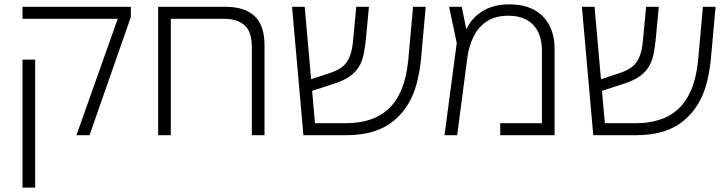

<svg xmlns="http://www.w3.org/2000/svg" viewBox="-20 -619 3329 879"><path d="M330 0 519 -533H83V-588H579V-541L390 0ZM83 240V-346H141V240Z M1011 -588Q1100 -588 1145.5 -545.5Q1191 -503 1191 -411V0H1133V-401Q1133 -474 1099.5 -503.5Q1066 -533 1005 -533H762V0H704V-588Z M1369 0 1317 -588H1375L1422 -55H1564Q1623 -55 1672 -70.5Q1721 -86 1758 -120Q1795 -154 1818 -209Q1841 -264 1849 -343L1871 -588H1929L1907 -343Q1901 -287 1887.5 -236Q1874 -185 1848.5 -142.5Q1823 -100 1784.5 -67.5Q1746 -35 1691.5 -17.5Q1637 0 1564 0ZM1399 -200 1394 -253 1497 -287Q1531 -299 1551 -316.5Q1571 -334 1581.5 -361.5Q1592 -389 1596 -429L1611 -588H1669L1656 -449Q1652 -406 1645.5 -373Q1639 -340 1623.5 -314Q1608 -288 1579 -268Q1550 -248 1501 -233Z M2312 -599Q2379 -599 2425 -574Q2471 -549 2495 -503Q2519 -457 2519 -395V0H2270V-55H2461V-388Q2461 -463 2421 -505Q2381 -547 2308 -547Q2248 -547 2208.5 -521Q2169 -495 2148 -451.5Q2127 -408 2120 -358L2073 0H2015L2071 -422L2036 -588H2094L2114 -488H2117Q2129 -514 2148 -534.5Q2167 -555 2191.5 -569.5Q2216 -584 2246 -591.5Q2276 -599 2312 -599Z M2696 0 2644 -588H2702L2749 -55H2891Q2950 -55 2999 -70.5Q3048 -86 3085 -120Q3122 -154 3145 -209Q3168 -264 3176 -343L3198 -588H3256L3234 -343Q3228 -287 3214.5 -236Q3201 -185 3175.5 -142.5Q3150 -100 3111.5 -67.5Q3073 -35 3018.5 -17.5Q2964 0 2891 0ZM2726 -200 2721 -253 2824 -287Q2858 -299 2878 -316.5Q2898 -334 2908.5 -361.5Q2919 -389 2923 -429L2938 -588H2996L2983 -449Q2979 -406 2972.5 -373Q2966 -340 2950.5 -314Q2935 -288 2906 -268Q2877 -248 2828 -233Z"/></svg>

Font: Noto Sans Hebrew Light
Style: Regular
Weight: 300
Designer: Monotype Design Team
Foundry: Monotype Imaging Inc.
Version: Version 2.003